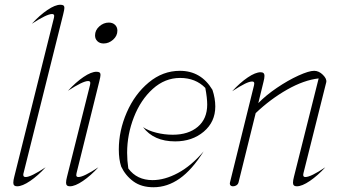

<svg xmlns="http://www.w3.org/2000/svg" viewBox="-20 -778 1431 808"><path d="M36 -9Q36 -19 40 -34L207 -703Q208 -706 208 -711Q208 -719 199 -719Q177 -719 114 -678Q147 -714 179.5 -736Q212 -758 234 -758Q243 -758 247 -755Q251 -752 251 -745Q251 -738 246 -718L79 -49Q78 -47 78 -42Q78 -33 88 -33Q110 -33 172 -74Q140 -39 107 -16.5Q74 6 52 6Q36 6 36 -9Z M380 -629Q380 -651 398 -667Q416 -683 438 -683Q454 -683 464 -673.5Q474 -664 474 -649Q474 -627 456 -611Q438 -595 416 -595Q400 -595 390 -604.5Q380 -614 380 -629ZM258 -9Q258 -19 262 -34L359 -421Q360 -424 360 -429Q360 -437 351 -437Q329 -437 266 -396Q299 -432 331.5 -454Q364 -476 386 -476Q395 -476 399 -473Q403 -470 403 -463Q403 -456 398 -436L302 -49Q301 -46 301 -41Q301 -33 310 -33Q332 -33 394 -74Q362 -39 329 -16.5Q296 6 274 6Q258 6 258 -9Z M490 -77Q480 -107 480 -149Q480 -228 513.5 -305Q547 -382 606 -431Q665 -480 737 -480Q826 -480 874 -400Q886 -364 886 -330Q886 -265 837.5 -224Q789 -183 717 -183Q627 -183 582 -243Q604 -228 638 -219.5Q672 -211 707 -211Q773 -211 812.5 -244.5Q852 -278 852 -338Q852 -366 844 -408Q803 -450 738 -450Q674 -450 623 -404Q572 -358 543.5 -285Q515 -212 515 -135Q515 -102 520 -69Q556 -20 622 -20Q673 -20 729 -50Q785 -80 837 -141Q788 -63 736 -26.5Q684 10 626 10Q575 10 541.5 -14.5Q508 -39 490 -77Z M948 -11 1049 -419Q1050 -422 1050 -427Q1050 -435 1041 -435Q1030 -435 1010.5 -425.5Q991 -416 957 -394Q990 -430 1022.5 -452Q1055 -474 1077 -474Q1093 -474 1093 -459Q1093 -449 1089 -434L1067 -344Q1099 -377 1145.5 -408.5Q1192 -440 1236 -460Q1280 -480 1302 -480Q1322 -480 1339 -463Q1356 -446 1353 -432L1257 -49Q1256 -46 1256 -42Q1256 -33 1265 -33Q1288 -33 1349 -74Q1317 -39 1284 -16.5Q1251 6 1229 6Q1213 6 1213 -9Q1213 -19 1217 -34L1321 -448Q1259 -441 1188.5 -401Q1118 -361 1056 -302L984 -11Q982 -3 975.5 1.5Q969 6 961 6Q953 6 949.5 1.5Q946 -3 948 -11Z"/></svg>

Font: Srisakdi
Style: Regular
Weight: 400
Designer: Cadson Demak Co.,Ltd.
Foundry: Cadson Demak Co.,Ltd.
Version: Version 1.000